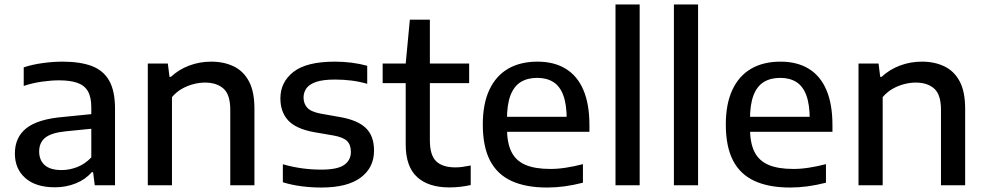

<svg xmlns="http://www.w3.org/2000/svg" viewBox="-20 -828 4403 858"><path d="M225.5 9Q140 9 93.2 -32.2Q46.5 -73.5 46.5 -142Q46.5 -214.5 98 -255.2Q149.5 -296 263.5 -305.5L413 -320.5L422 -256L272 -241Q209 -234.5 182 -212.5Q155 -190.5 155 -151.5Q155 -112 180 -90Q205 -68 255.5 -68Q290.5 -68 325.2 -81.5Q360 -95 388 -124.5V-348Q388 -395 372.2 -421.2Q356.5 -447.5 324.5 -458.2Q292.5 -469 243 -469Q210 -469 168.2 -463.2Q126.5 -457.5 86 -444V-527Q125 -540 171.5 -546.2Q218 -552.5 259 -552.5Q338 -552.5 390 -533Q442 -513.5 468 -467.5Q494 -421.5 494 -341.5V0H403.5L396 -58.5H390Q362 -26 318.5 -8.5Q275 9 225.5 9Z M640.5 0V-544H730L737.5 -484.5H743.5Q779 -517.5 825.5 -535Q872 -552.5 924 -552.5Q980.5 -552.5 1024.2 -531.5Q1068 -510.5 1092.5 -464.5Q1117 -418.5 1117 -342.5V0H1009V-337.5Q1009 -405 978.8 -432Q948.5 -459 896 -459Q871.5 -459 845 -452.2Q818.5 -445.5 793.5 -431.5Q768.5 -417.5 748.5 -394V0Z M1416.5 10Q1369.5 10 1326.2 4.2Q1283 -1.5 1244 -13.5V-94Q1287.5 -81.5 1330 -75.8Q1372.5 -70 1416 -70Q1488 -70 1518 -91Q1548 -112 1548 -149.5Q1548 -180.5 1531.2 -197.5Q1514.5 -214.5 1470.5 -222.5L1383 -237.5Q1302 -252.5 1267.5 -290.2Q1233 -328 1233 -388.5Q1233 -461 1291.5 -506.8Q1350 -552.5 1476 -552.5Q1514.5 -552.5 1551.8 -547.8Q1589 -543 1621 -534V-453.5Q1586 -463.5 1550.5 -468Q1515 -472.5 1477.5 -472.5Q1423 -472.5 1392.2 -461.8Q1361.5 -451 1349 -432.8Q1336.5 -414.5 1336.5 -392.5Q1336.5 -365.5 1352.5 -347.2Q1368.5 -329 1411.5 -320.5L1499 -305Q1577.5 -291.5 1614.5 -256.2Q1651.5 -221 1651.5 -155Q1651.5 -79 1592 -34.5Q1532.5 10 1416.5 10Z M1988 9.5Q1894.5 9.5 1843.8 -37Q1793 -83.5 1793 -182.5V-544L1811.5 -740H1901V-201Q1901 -134 1929.5 -107Q1958 -80 2015 -80Q2031 -80 2047 -82.2Q2063 -84.5 2083.5 -88.5V-1Q2060.5 4 2036.5 6.8Q2012.5 9.5 1988 9.5ZM1690 -456.5V-544H2076.5V-456.5Z M2424.5 10Q2329.5 10 2265.5 -19.5Q2201.5 -49 2169.5 -111.2Q2137.5 -173.5 2137.5 -271.5Q2137.5 -364 2166.8 -426.5Q2196 -489 2250.5 -520.8Q2305 -552.5 2382 -552.5Q2456.5 -552.5 2508.5 -520.5Q2560.5 -488.5 2587.2 -425.5Q2614 -362.5 2614 -268.5V-239H2190V-306H2535L2512.5 -294Q2512.5 -360.5 2497.5 -401.5Q2482.5 -442.5 2453 -461.2Q2423.5 -480 2380.5 -480Q2337.5 -480 2307.2 -461.5Q2277 -443 2261.2 -402Q2245.5 -361 2245.5 -294.5V-256Q2245.5 -189.5 2265.5 -149.5Q2285.5 -109.5 2328.2 -91.2Q2371 -73 2439.5 -73Q2473 -73 2509.8 -78.8Q2546.5 -84.5 2585 -94.5V-11.5Q2541.5 -0.5 2502.2 4.8Q2463 10 2424.5 10Z M2730.5 0V-808H2838.5V0Z M2991.5 0V-808H3099.5V0Z M3510.5 10Q3415.5 10 3351.5 -19.5Q3287.5 -49 3255.5 -111.2Q3223.5 -173.5 3223.5 -271.5Q3223.5 -364 3252.8 -426.5Q3282 -489 3336.5 -520.8Q3391 -552.5 3468 -552.5Q3542.5 -552.5 3594.5 -520.5Q3646.5 -488.5 3673.2 -425.5Q3700 -362.5 3700 -268.5V-239H3276V-306H3621L3598.5 -294Q3598.5 -360.5 3583.5 -401.5Q3568.5 -442.5 3539 -461.2Q3509.5 -480 3466.5 -480Q3423.5 -480 3393.2 -461.5Q3363 -443 3347.2 -402Q3331.5 -361 3331.5 -294.5V-256Q3331.5 -189.5 3351.5 -149.5Q3371.5 -109.5 3414.2 -91.2Q3457 -73 3525.5 -73Q3559 -73 3595.8 -78.8Q3632.5 -84.5 3671 -94.5V-11.5Q3627.5 -0.5 3588.2 4.8Q3549 10 3510.5 10Z M3816.5 0V-544H3906L3913.5 -484.5H3919.5Q3955 -517.5 4001.5 -535Q4048 -552.5 4100 -552.5Q4156.5 -552.5 4200.2 -531.5Q4244 -510.5 4268.5 -464.5Q4293 -418.5 4293 -342.5V0H4185V-337.5Q4185 -405 4154.8 -432Q4124.5 -459 4072 -459Q4047.5 -459 4021 -452.2Q3994.5 -445.5 3969.5 -431.5Q3944.5 -417.5 3924.5 -394V0Z"/></svg>

Font: Encode Sans SemiExpanded Medium
Style: Regular
Weight: 500
Width: 6
Designer: Multiple Designers
Foundry: Impallari Type
Version: Version 3.002